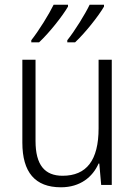

<svg xmlns="http://www.w3.org/2000/svg" viewBox="-20 -879 576 816"><path d="M422 -851V-859H361C342 -819 298 -748 266 -708V-699H299C341 -738 399 -811 422 -851ZM269 -851V-859H208C188 -818 146 -750 113 -708V-699H146C189 -739 246 -811 269 -851ZM455 -625H399V-334C399 -198 348 -132 246 -132C170 -132 131 -178 131 -280V-625H75V-273C75 -147 129 -83 239 -83C321 -83 374 -127 399 -184H402L410 -93H455Z"/></svg>

Font: Noto Sans Kannada UI SemiCondensed Light
Style: Regular
Weight: 300
Width: 4
Designer: Jelle Bosma - Monotype Design Team
Foundry: Monotype Imaging Inc.
Version: Version 2.005